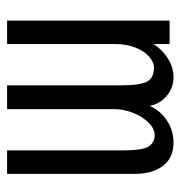

<svg xmlns="http://www.w3.org/2000/svg" viewBox="-4 -504 508 540"><g transform="rotate(90 250.0 -234.0)"><path d="M38 -457H104V-412Q120 -437 145 -452.5Q170 -468 197 -468Q227 -468 249.5 -449Q272 -430 278 -401Q291 -431 319 -449.5Q347 -468 381 -468Q426 -468 448.5 -435.5Q471 -403 469 -351V0H403V-324Q403 -381 392 -398Q381 -415 360 -415Q342 -415 325 -398Q308 -381 297.5 -354.5Q287 -328 287 -302V0H220V-318Q220 -374 209.5 -393.5Q199 -413 170 -413Q155 -413 139.5 -399.5Q124 -386 114 -361.5Q104 -337 104 -305V0H38Z"/></g></svg>

Font: Vazir Code FD
Style: Code-FD
Weight: 400
Foundry: DejaVu fonts team - Redesigned by Saber Rastikerdar
Version: Version 1.1.2